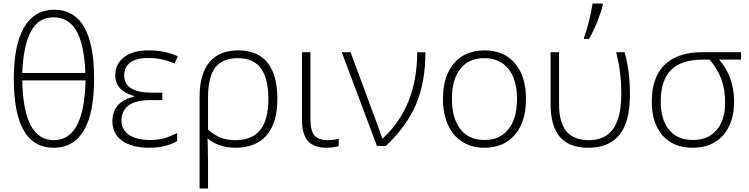

<svg xmlns="http://www.w3.org/2000/svg" viewBox="-20 -826 4235 1086"><path d="M512.2 -381.8Q512.2 -187 454.6 -88.6Q397 9.8 283.2 9.8Q58.1 9.8 58.1 -380.9Q58.1 -572.3 116.5 -671.6Q174.8 -771 286.1 -771Q512.2 -771 512.2 -381.8ZM284.2 -33.2Q456.5 -33.2 463.9 -371.1H106Q111.8 -33.2 284.2 -33.2ZM283.2 -728Q197.3 -728 154.5 -647.7Q111.8 -567.4 106 -413.1H462.9Q457 -573.2 412.6 -650.6Q368.2 -728 283.2 -728Z M897.9 -301.8V-259.8H829.6Q747.1 -259.8 707 -229.2Q667 -198.7 667 -144Q667 -92.8 709.5 -63.5Q752 -34.2 828.6 -34.2Q865.7 -34.2 897 -41Q928.2 -47.9 981.9 -73.2V-27.8Q916 9.8 824.7 9.8Q726.1 9.8 670.9 -29.8Q615.7 -69.3 615.7 -140.1Q615.7 -249.5 736.8 -278.8V-283.2Q631.8 -314 631.8 -399.9Q631.8 -464.8 682.1 -502.9Q732.4 -541 819.8 -541Q866.7 -541 905 -533.4Q943.4 -525.9 985.8 -507.8L967.8 -466.8Q895.5 -498 819.8 -498Q750.5 -498 716.6 -472.2Q682.6 -446.3 682.6 -398.9Q682.6 -301.8 841.8 -301.8Z M1548.8 -267.1Q1548.8 -130.9 1488 -60.5Q1427.2 9.8 1309.1 9.8Q1268.1 9.8 1227.3 -3.2Q1186.5 -16.1 1154.8 -42H1153.8L1155.3 3.9L1156.7 95.2V240.2H1108.9V-276.9Q1108.9 -407.7 1164.6 -474.4Q1220.2 -541 1329.1 -541Q1437 -541 1492.9 -471.7Q1548.8 -402.3 1548.8 -267.1ZM1324.7 -497.1Q1237.3 -497.1 1197 -443.1Q1156.7 -389.2 1156.7 -274.9V-92.8Q1189.9 -63 1226.3 -48.1Q1262.7 -33.2 1310.1 -33.2Q1405.3 -33.2 1451.7 -90.6Q1498 -147.9 1498 -267.1Q1498 -380.4 1456.3 -438.7Q1414.6 -497.1 1324.7 -497.1Z M1735.8 -530.8V-152.8Q1735.8 -87.4 1758.5 -60.3Q1781.2 -33.2 1833 -33.2Q1864.7 -33.2 1896 -41V0Q1886.2 3.4 1866.2 6.6Q1846.2 9.8 1828.1 9.8Q1753.9 9.8 1720.9 -29.3Q1688 -68.4 1688 -147.9V-530.8Z M1913.1 -530.8H1962.9Q2104.5 -149.4 2118.2 -111.6Q2131.8 -73.7 2142.1 -43H2145Q2339.8 -223.1 2339.8 -530.8H2386.2Q2386.2 -358.9 2332.5 -234.1Q2278.8 -109.4 2162.1 0H2112.3Z M2955.1 -266.1Q2955.1 -136.2 2892.1 -63.2Q2829.1 9.8 2718.3 9.8Q2648.4 9.8 2595.2 -23.9Q2542 -57.6 2513.7 -120.6Q2485.4 -183.6 2485.4 -266.1Q2485.4 -396 2548.3 -468.5Q2611.3 -541 2721.2 -541Q2830.6 -541 2892.8 -467.5Q2955.1 -394 2955.1 -266.1ZM2536.1 -266.1Q2536.1 -156.7 2584.2 -95.5Q2632.3 -34.2 2720.2 -34.2Q2808.1 -34.2 2856.2 -95.5Q2904.3 -156.7 2904.3 -266.1Q2904.3 -376 2855.7 -436.5Q2807.1 -497.1 2719.2 -497.1Q2631.3 -497.1 2583.7 -436.8Q2536.1 -376.5 2536.1 -266.1Z M3307.1 9.8Q3200.2 9.8 3147.2 -51.3Q3094.2 -112.3 3094.2 -240.2V-530.8H3142.1V-234.9Q3142.1 -136.7 3182.4 -85Q3222.7 -33.2 3311 -33.2Q3403.3 -33.2 3448.7 -97.7Q3494.1 -162.1 3494.1 -294.9Q3494.1 -356.9 3487.8 -410.6Q3481.4 -464.4 3465.3 -530.8H3513.2Q3528.3 -474.1 3535.6 -417.7Q3543 -361.3 3543 -291Q3543 -135.7 3483.6 -63Q3424.3 9.8 3307.1 9.8ZM3283.2 -613.8Q3297.4 -650.4 3311 -703.6Q3324.7 -756.8 3331.5 -806.2H3389.6V-797.9Q3380.9 -760.3 3358.9 -704.6Q3336.9 -648.9 3311.5 -606H3283.2Z M4132.3 -252.9Q4132.3 -131.3 4070.1 -60.8Q4007.8 9.8 3897.5 9.8Q3789.1 9.8 3727.8 -59.8Q3666.5 -129.4 3666.5 -251Q3666.5 -388.7 3739.5 -459.7Q3812.5 -530.8 3952.6 -530.8H4171.4V-488.8H4047.4Q4132.3 -391.1 4132.3 -252.9ZM3717.3 -251Q3717.3 -148.9 3764.6 -91.6Q3812 -34.2 3899.4 -34.2Q3985.8 -34.2 4033.7 -90.8Q4081.5 -147.5 4081.5 -246.1Q4081.5 -391.1 3993.2 -488.8H3954.6Q3834.5 -488.8 3775.9 -430.7Q3717.3 -372.6 3717.3 -251Z"/></svg>

Font: JBL Sans
Style: Light
Weight: 300
Version: Version 1.10